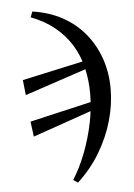

<svg xmlns="http://www.w3.org/2000/svg" viewBox="-59 -744 671 959"><g transform="rotate(-5 277.0 -264.5)"><path d="M71 -287 63 -363 407 -438 412 -401ZM270 156Q307 97 334 26.5Q361 -44 376.5 -119Q392 -194 392 -265Q392 -335 377 -397.5Q362 -460 330 -512Q298 -564 248 -605Q198 -646 129 -672L140 -700Q223 -688 289 -652Q355 -616 401 -560Q447 -504 471.5 -433.5Q496 -363 496 -283Q496 -203 473 -122.5Q450 -42 405.5 33Q361 108 293 171ZM93 -77 83 -153 429 -233 435 -196Z"/></g></svg>

Font: Source Serif 4 48pt SemiBold
Style: Italic
Weight: 600
Italic angle: -12°
Designer: Frank Grießhammer
Foundry: Adobe Systems Incorporated
Version: Version 4.004;hotconv 1.0.116;makeotfexe 2.5.65601